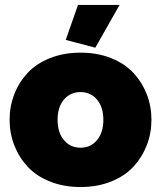

<svg xmlns="http://www.w3.org/2000/svg" viewBox="-20 -750 654 780"><path d="M367.2 -556.2 247.1 -587.9 296.9 -730H465.8ZM19 -263.2Q19 -318.4 38.1 -367.2Q57.1 -416 92.3 -453.9Q127.4 -491.7 183.1 -513.9Q238.8 -536.1 307.1 -536.1Q375.5 -536.1 431.2 -513.9Q486.8 -491.7 522 -453.9Q557.1 -416 576.2 -367.2Q595.2 -318.4 595.2 -263.2Q595.2 -208.5 576.2 -159.7Q557.1 -110.8 522 -72.8Q486.8 -34.7 431.2 -12.5Q375.5 9.8 307.1 9.8Q238.8 9.8 183.1 -12.5Q127.4 -34.7 92.3 -72.8Q57.1 -110.8 38.1 -159.7Q19 -208.5 19 -263.2ZM307.1 -376Q265.6 -376 239.7 -345.5Q213.9 -314.9 213.9 -263.2Q213.9 -211.4 240 -180.7Q266.1 -149.9 307.1 -149.9Q348.1 -149.9 374 -180.7Q399.9 -211.4 399.9 -263.2Q399.9 -314.9 374 -345.5Q348.1 -376 307.1 -376Z"/></svg>

Font: Rawline Black
Style: Regular
Weight: 900
Designer: Matt McInerney, Pablo Impallari, Rodrigo Fuenzalida
Foundry: Matt McInerney, Pablo Impallari, Rodrigo Fuenzalida
Version: Version 4.020;PS 004.020;hotconv 1.0.88;makeotf.lib2.5.64775